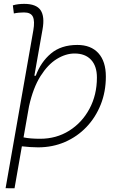

<svg xmlns="http://www.w3.org/2000/svg" viewBox="-20 -763 626 1007"><path d="M179.7 9.8Q158.7 9.8 137.5 8.3Q116.2 6.8 94.7 4.4L56.2 224.6L9.3 224.1L154.8 -604Q163.1 -651.9 152.6 -674.8Q142.1 -697.8 106 -697.8Q92.8 -697.8 79.3 -696.5Q65.9 -695.3 52.7 -692.4L47.4 -734.9Q62 -739.3 76.9 -741Q91.8 -742.7 106.9 -742.7Q170.4 -742.7 192.9 -709.5Q215.3 -676.3 203.1 -608.9L160.2 -365.7H167.5Q193.8 -437.5 247.3 -482.4Q300.8 -527.3 385.7 -527.3Q457 -527.3 496.1 -484.1Q535.2 -440.9 535.2 -361.3Q535.2 -282.2 508.3 -214.6Q481.4 -147 433.3 -96.7Q385.3 -46.4 320.6 -18.3Q255.9 9.8 179.7 9.8ZM103.5 -42.5Q137.2 -35.2 190.4 -35.2Q275.4 -35.2 342.8 -77.4Q410.2 -119.6 449.2 -192.4Q488.3 -265.1 488.3 -356.4Q488.3 -416.5 457.5 -449.5Q426.8 -482.4 371.1 -482.4Q324.7 -482.4 277.8 -453.6Q231 -424.8 192.4 -363.8Q153.8 -302.7 132.3 -206.1Z"/></svg>

Font: Cascadia Mono PL ExtraLight
Style: Italic
Weight: 200
Italic angle: -10°
Monospace: yes
Designer: Aaron Bell
Foundry: Saja Typeworks
Version: Version 2404.023; ttfautohint (v1.8.4)